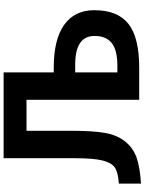

<svg xmlns="http://www.w3.org/2000/svg" viewBox="108 -880 784 1040"><g transform="rotate(-90 500.0 -360.0)"><path d="M627.9 -116.2H663.1Q748 -116.2 786.6 -146.5Q825.2 -176.8 825.2 -240.2Q825.2 -345.7 667 -344.7H627.9ZM163.1 -352.5V-732.4H627.9V-460.9H653.3Q806.6 -460.9 885.7 -404.3Q964.8 -347.7 964.8 -241.2Q964.8 -115.2 891.1 -56.6Q817.4 2 653.3 2H622.1H479.5V-608.4H311.5V-355.5Q311.5 -248 299.8 -182.1Q288.1 -116.2 252.9 -73.2Q217.8 -30.3 166.5 -12.2Q115.2 5.9 25.4 11.7V-108.4Q87.9 -112.3 113.3 -130.4Q138.7 -148.4 150.9 -197.3Q163.1 -246.1 163.1 -352.5Z"/></g></svg>

Font: GenEi Gothic M Regular
Style: Bold
Weight: 700
Designer: o_tamon (Modified); [Source Han Sans]
Ryoko NISHIZUKA  (kana & ideographs); Paul D. Hunt (Latin, Greek & Cyrillic); Wenl
Version: Version 1.1a;Original Version 1.004